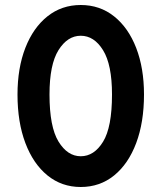

<svg xmlns="http://www.w3.org/2000/svg" viewBox="-20 -734 646 768"><path d="M303 14Q227 14 170 -32.2Q113 -78.5 81.5 -161.8Q50 -245 50 -356Q50 -462 81.5 -542.8Q113 -623.5 170 -668.8Q227 -714 303 -714Q379.5 -714 436.5 -668.5Q493.5 -623 524.8 -542.2Q556 -461.5 556 -356Q556 -245 524.8 -161.8Q493.5 -78.5 436.5 -32.2Q379.5 14 303 14ZM303 -109Q356.5 -109 392.2 -167Q428 -225 428 -356Q428 -475.5 392.2 -533.2Q356.5 -591 303 -591Q250 -591 214 -533.5Q178 -476 178 -356Q178 -226.5 214 -167.8Q250 -109 303 -109Z"/></svg>

Font: Cabin Condensed
Style: Bold
Weight: 700
Width: 3
Designer: Pablo Impallari
Foundry: Pablo Impallari. http://www.impallari.com Igino Marini. http://www.ikern.com
Version: Version 3.001; ttfautohint (v1.8.3)